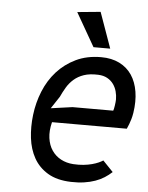

<svg xmlns="http://www.w3.org/2000/svg" viewBox="-54 -804 660 858"><g transform="rotate(5 276.0 -375.5)"><path d="M478.5 -51.5Q463.5 -37.5 445.5 -26Q427.5 -14.5 405 -6.5Q382.5 1.5 355.5 5.5Q328.5 9.5 296 8.5Q233 6.5 192.2 -18Q151.5 -42.5 129.5 -81.8Q107.5 -121 101.5 -171Q95.5 -221 102 -275Q108.5 -330 129.2 -381.2Q150 -432.5 185.2 -471.8Q220.5 -511 269.8 -534.8Q319 -558.5 383 -558.5Q430 -558.5 464.8 -541.2Q499.5 -524 520.5 -492.8Q541.5 -461.5 548.5 -418.2Q555.5 -375 547.5 -323Q545 -307.5 541.2 -294.5Q537.5 -281.5 533.5 -271.5Q529 -260 524.5 -250H189Q179 -210.5 183.5 -178.2Q188 -146 203.8 -123Q219.5 -100 244.2 -86.8Q269 -73.5 300 -71.5Q325 -70 346 -72.2Q367 -74.5 383.8 -79Q400.5 -83.5 412.8 -89Q425 -94.5 432.5 -99.5ZM457 -325Q458 -326.5 459.5 -333Q461 -339.5 462.2 -347.8Q463.5 -356 464.2 -363.8Q465 -371.5 465 -376Q465 -394 460.2 -411.8Q455.5 -429.5 445 -444.2Q434.5 -459 417.5 -468.5Q400.5 -478 376.5 -479Q338.5 -480.5 312.2 -471.5Q286 -462.5 267.5 -446.2Q249 -430 236.5 -409Q224 -388 214 -366L178 -311.5L274.5 -325ZM419.5 -600H344.5L258.5 -750L362.5 -760Z"/></g></svg>

Font: B612
Style: Italic
Weight: 400
Italic angle: -10°
Designer: Nicolas Chauveau, Thomas Paillot, Jonathan Favre-Lamarine, Jean-Luc Vinot
Foundry: AIRBUS
Version: Version 1.008